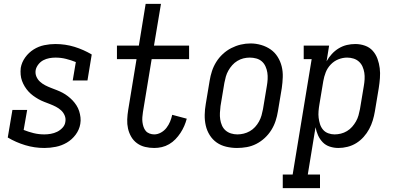

<svg xmlns="http://www.w3.org/2000/svg" viewBox="-20 -755 2040 990"><path d="M209 8Q158 8 110 -6.5Q62 -21 20 -46L44 -188H120L102 -85Q127 -75 153.5 -68.5Q180 -62 209 -62Q225 -62 242 -65Q259 -68 274.5 -75.5Q290 -83 302.5 -96.5Q315 -110 317 -127Q320 -144 313.5 -159.5Q307 -175 295 -186Q283 -197 268.5 -204.5Q254 -212 238.5 -218Q223 -224 207.5 -230Q192 -236 178 -244Q164 -252 151 -261.5Q138 -271 127 -283Q116 -295 107.5 -309Q99 -323 93.5 -338Q88 -353 86.5 -370Q85 -387 87 -405Q92 -434 110 -459Q128 -484 153.5 -500Q179 -516 208 -522Q237 -528 265 -528Q317 -528 364 -513.5Q411 -499 453 -474L431 -340H355L371 -435Q346 -445 320 -451.5Q294 -458 266 -458Q250 -458 234 -455Q218 -452 203.5 -444.5Q189 -437 178 -423Q167 -409 164 -394Q161 -376 167.5 -360.5Q174 -345 186 -334Q198 -323 212.5 -315.5Q227 -308 242.5 -302Q258 -296 273.5 -290Q289 -284 303 -276.5Q317 -269 330 -259Q343 -249 354 -237.5Q365 -226 374 -212Q383 -198 388 -182.5Q393 -167 395 -150Q397 -133 394 -116Q389 -86 370 -60.5Q351 -35 324.5 -19.5Q298 -4 268 2Q238 8 209 8Z M775 8Q751 8 728 2.5Q705 -3 686.5 -16.5Q668 -30 656.5 -50Q645 -70 640 -92.5Q635 -115 636 -139.5Q637 -164 641 -188L684 -450H583V-520H696L731 -735H810L774 -520H955V-450H762L717 -177Q715 -164 714 -151Q713 -138 714.5 -125.5Q716 -113 720 -101Q724 -89 731.5 -80Q739 -71 751 -66.5Q763 -62 775 -62Q793 -62 810 -71.5Q827 -81 838.5 -96Q850 -111 857 -128Q864 -145 868 -163L943 -143Q938 -124 930 -105.5Q922 -87 910.5 -69.5Q899 -52 884.5 -37Q870 -22 852 -11.5Q834 -1 814.5 3.5Q795 8 775 8Z M1202 8Q1174 8 1146.5 1.5Q1119 -5 1097.5 -20Q1076 -35 1061.5 -58Q1047 -81 1041 -107.5Q1035 -134 1035.5 -162.5Q1036 -191 1041 -219L1061 -339Q1065 -364 1073 -388.5Q1081 -413 1095 -435.5Q1109 -458 1129 -476.5Q1149 -495 1172.5 -507Q1196 -519 1221 -525Q1246 -531 1272 -531Q1300 -531 1327 -523Q1354 -515 1375.5 -500Q1397 -485 1411.5 -462Q1426 -439 1432.5 -412.5Q1439 -386 1438 -357.5Q1437 -329 1433 -301L1413 -181Q1409 -156 1401 -131.5Q1393 -107 1379 -84.5Q1365 -62 1345 -43.5Q1325 -25 1301.5 -13Q1278 -1 1252.5 3.5Q1227 8 1202 8ZM1204 -62Q1220 -62 1236.5 -66Q1253 -70 1268 -78.5Q1283 -87 1295 -100Q1307 -113 1315.5 -128.5Q1324 -144 1328.5 -160Q1333 -176 1336 -192L1356 -312Q1359 -329 1360 -346.5Q1361 -364 1358.5 -380.5Q1356 -397 1349 -412.5Q1342 -428 1330 -438.5Q1318 -449 1301.5 -453.5Q1285 -458 1268 -458Q1251 -458 1235 -454Q1219 -450 1204 -441Q1189 -432 1177.5 -419Q1166 -406 1157.5 -391Q1149 -376 1144.5 -360Q1140 -344 1137 -328L1117 -208Q1115 -191 1114 -173.5Q1113 -156 1115.5 -139.5Q1118 -123 1124.5 -108Q1131 -93 1143 -82.5Q1155 -72 1171 -67Q1187 -62 1204 -62Z M1438 215V145H1489L1587 -450H1546V-520H1677L1664 -439Q1675 -459 1691 -476.5Q1707 -494 1727 -506Q1747 -518 1768.5 -523Q1790 -528 1812 -528Q1812 -528 1812 -528Q1812 -528 1812 -528Q1838 -528 1862 -519.5Q1886 -511 1902 -493Q1918 -475 1926.5 -451.5Q1935 -428 1938 -403.5Q1941 -379 1939 -352.5Q1937 -326 1933 -301L1913 -181Q1909 -157 1902 -134Q1895 -111 1883.5 -89.5Q1872 -68 1855 -49Q1838 -30 1817 -17Q1796 -4 1772 2Q1748 8 1725 8Q1702 8 1680.5 1Q1659 -6 1644 -21.5Q1629 -37 1620 -57Q1611 -77 1607 -99L1567 145H1630V215ZM1705 -62Q1721 -62 1737.5 -66Q1754 -70 1769 -79Q1784 -88 1795.5 -101Q1807 -114 1815.5 -129Q1824 -144 1828.5 -160Q1833 -176 1836 -192L1856 -312Q1859 -329 1860 -346.5Q1861 -364 1858.5 -380Q1856 -396 1849.5 -411Q1843 -426 1831 -437Q1819 -448 1803 -453Q1787 -458 1770 -458Q1747 -458 1724.5 -449Q1702 -440 1685 -422Q1668 -404 1659.5 -382Q1651 -360 1647 -337L1627 -217Q1624 -200 1622.5 -182Q1621 -164 1623 -147.5Q1625 -131 1630 -115Q1635 -99 1645.5 -86.5Q1656 -74 1672 -68Q1688 -62 1705 -62Z"/></svg>

Font: Iosevka Gothic
Style: Italic
Weight: 400
Italic angle: -9°
Monospace: yes
Designer: Belleve Invis
Foundry: Belleve Invis
Version: Version 15.5.1; ttfautohint (v1.8.4)